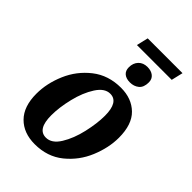

<svg xmlns="http://www.w3.org/2000/svg" viewBox="-247 -945 1057 1057"><g transform="rotate(45 281.5 -416.0)"><path d="M40 -193Q40 -274 75 -355.5Q110 -437 179.5 -491.5Q249 -546 347 -546Q430 -546 481.5 -496Q533 -446 533 -343Q533 -265 499 -183Q465 -101 396.5 -45.5Q328 10 230 10Q143 10 91.5 -42Q40 -94 40 -193ZM393 -374Q393 -481 328 -481Q285 -481 251.5 -429Q218 -377 200 -303Q182 -229 182 -167Q182 -59 248 -59Q293 -59 326 -112.5Q359 -166 376 -240.5Q393 -315 393 -374ZM258 -842H529L513 -774H242ZM297 -656Q297 -689 316.5 -709.5Q336 -730 369 -730Q398 -730 416 -715.5Q434 -701 434 -675Q434 -636 412.5 -618.5Q391 -601 360 -601Q331 -601 314 -615Q297 -629 297 -656Z"/></g></svg>

Font: Noto Serif Narrow
Style: Bold Italic
Weight: 700
Width: 4
Italic angle: -12°
Designer: Monotype Design Team
Foundry: Monotype Imaging Inc.
Version: Version 1.001